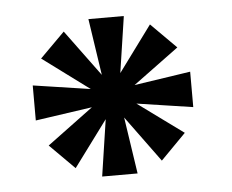

<svg xmlns="http://www.w3.org/2000/svg" viewBox="-38 -769 588 486"><g transform="rotate(-5 256.0 -526.0)"><path d="M237 -517 75 -637 138 -700 258 -537 421 -418 357 -353ZM75 -416 237 -536 357 -699 421 -635 258 -515 138 -353ZM233 -526 203 -726H293L263 -526L293 -326H203ZM48 -571 248 -541 448 -571V-481L248 -511L48 -482Z"/></g></svg>

Font: Uncut Sans Variable
Style: Regular
Weight: 400
Designer: Kasper Nordkvist
Foundry: UNCUT.wtf
Version: Version 1.303;Glyphs 3.1.2 (3151)